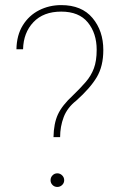

<svg xmlns="http://www.w3.org/2000/svg" viewBox="-20 -741 476 764"><path d="M219.2 -195.3H192.9Q193.8 -249.5 210.4 -285.6Q227.1 -321.8 270 -361.3Q299.8 -390.1 321 -414.6Q342.3 -439 353.5 -468.8Q364.7 -498.5 364.7 -543Q364.7 -608.4 329.6 -651.6Q294.4 -694.8 223.6 -694.8Q152.8 -694.8 113 -652.8Q73.2 -610.8 71.8 -544.9H45.4Q46.4 -601.1 70.8 -640.4Q95.2 -679.7 135.5 -700.2Q175.8 -720.7 223.6 -720.7Q305.2 -720.7 348.1 -669.4Q391.1 -618.2 391.1 -542Q391.1 -477.5 365 -433.8Q338.9 -390.1 283.7 -340.8Q247.6 -312.5 233.4 -274.9Q219.2 -237.3 219.2 -195.3ZM181.2 -23.9Q181.2 -35.2 189 -43.2Q196.8 -51.3 208 -51.3Q219.2 -51.3 227.3 -43.2Q235.4 -35.2 235.4 -23.9Q235.4 -12.7 227.3 -4.9Q219.2 2.9 208 2.9Q196.8 2.9 189 -4.9Q181.2 -12.7 181.2 -23.9Z"/></svg>

Font: Vazirmatn UI Thin
Style: Regular
Weight: 100
Designer: Saber Rastikerdar
Foundry: Saber Rastikerdar
Version: Version 33.003